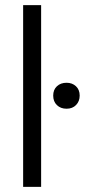

<svg xmlns="http://www.w3.org/2000/svg" viewBox="-20 -727 330 747"><path d="M70 0V-707H140V0ZM239 -304Q216 -304 201.5 -318Q187 -332 187 -355Q187 -378 201.5 -391.5Q216 -405 239 -405Q261 -405 275.5 -391.5Q290 -378 290 -355Q290 -333 276 -318.5Q262 -304 239 -304Z"/></svg>

Font: Onest Light
Style: Regular
Weight: 300
Designer: Dmitri Voloshin, Andrey Kudryavtsev
Foundry: Dmitri Voloshin, Andrey Kudryavtsev
Version: Version 1.000;gftools[0.9.33]